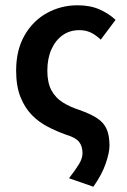

<svg xmlns="http://www.w3.org/2000/svg" viewBox="-20 -523 479 726"><path d="M333 183 241 151Q265 120 278.5 98Q292 76 292 56Q292 30 279 13.5Q266 -3 229 -14Q195 -26 161 -43.5Q127 -61 100.5 -88Q74 -115 57.5 -156Q41 -197 41 -256Q41 -334 73 -389.5Q105 -445 158 -474Q211 -503 273 -503Q321 -503 356 -487.5Q391 -472 417 -448L361 -373Q342 -391 323 -400Q304 -409 280 -409Q244 -409 217 -390Q190 -371 174.5 -336.5Q159 -302 159 -256Q159 -210 174.5 -181.5Q190 -153 217 -136Q244 -119 278 -108Q321 -93 346.5 -76.5Q372 -60 383 -35.5Q394 -11 394 28Q394 54 379.5 96Q365 138 333 183Z"/></svg>

Font: Source Sans 3 SemiBold
Style: Regular
Weight: 600
Designer: Paul D. Hunt
Foundry: Adobe
Version: Version 3.046;hotconv 1.0.118;makeotfexe 2.5.65603